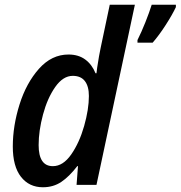

<svg xmlns="http://www.w3.org/2000/svg" viewBox="-20 -780 762 810"><path d="M34 -162Q34 -249 62.5 -339.5Q91 -430 144.5 -490Q198 -550 269 -550Q311 -550 339.5 -529Q368 -508 383 -471H387L390 -495Q398 -548 405 -580L443 -760H549L387 0H303L309 -79H306Q272 -35 238.5 -12.5Q205 10 161 10Q103 10 68.5 -34Q34 -78 34 -162ZM355 -375Q355 -416 338 -438Q321 -460 287 -460Q246 -460 213 -413Q180 -366 161.5 -297Q143 -228 143 -168Q143 -79 203 -79Q246 -79 280.5 -128.5Q315 -178 335 -248.5Q355 -319 355 -375ZM560 -611Q577 -645 593.5 -686.5Q610 -728 620 -760H722V-750Q707 -718 679 -674.5Q651 -631 624 -600H560Z"/></svg>

Font: Noto Sans UI NarrowMedium
Style: Italic
Weight: 500
Width: 4
Italic angle: -12°
Designer: Monotype Design Team
Foundry: Monotype Imaging Inc.
Version: Version 1.001